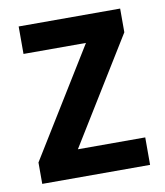

<svg xmlns="http://www.w3.org/2000/svg" viewBox="-67 -664 562 654"><g transform="rotate(-10 214.0 -337.0)"><path d="M400 -66V-161H167L392 -526V-608H41V-513H257L27 -140V-66Z"/></g></svg>

Font: Noto Sans Malayalam UI SemiCondensed SemiBold
Style: Regular
Weight: 600
Width: 4
Designer: Jelle Bosma - Monotype Design Team
Foundry: Monotype Imaging Inc.
Version: Version 2.104